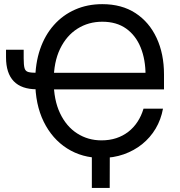

<svg xmlns="http://www.w3.org/2000/svg" viewBox="-20 -758 877 934"><path d="M473.6 10.3Q379.4 10.3 306.6 -35.9Q233.9 -82 192.6 -166Q151.4 -250 151.4 -364.3Q151.4 -449.7 175 -518.6Q198.7 -587.4 242.2 -636.2Q285.6 -685.1 345.5 -711.4Q405.3 -737.8 477.5 -737.8Q572.3 -737.8 639.2 -694.1Q706.1 -650.4 741.9 -573.2Q777.8 -496.1 777.8 -396V-323.2H220.2V-403.8H715.8L688 -392.6Q688 -468.3 664.3 -526.9Q640.6 -585.4 593.8 -618.9Q546.9 -652.3 477.5 -652.3Q410.2 -652.3 356.7 -618.4Q303.2 -584.5 272.2 -520.3Q241.2 -456.1 241.2 -364.3Q241.2 -272 272 -207.3Q302.7 -142.6 355.5 -108.9Q408.2 -75.2 473.6 -75.2Q512.7 -75.2 545.4 -85.9Q578.1 -96.7 604.2 -116.9Q630.4 -137.2 648.9 -165.5Q667.5 -193.8 678.2 -229.5H772.9Q763.2 -176.3 737.1 -132.3Q710.9 -88.4 671.4 -56.6Q631.8 -24.9 581.8 -7.3Q531.7 10.3 473.6 10.3ZM9.3 -516.1H95.2V-474.1Q95.2 -441.4 99.4 -426.5Q103.5 -411.6 117.7 -407.7Q131.8 -403.8 160.6 -403.8H185.5V-323.7H159.2Q84.5 -323.7 46.9 -362.8Q9.3 -401.9 9.3 -479ZM426.8 156.2V-31.2H514.2L513.7 156.2Z"/></svg>

Font: Inter 17pt
Style: Regular
Weight: 400
Version: Version 4.001;git-66647c0bb